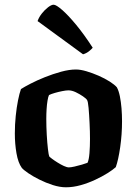

<svg xmlns="http://www.w3.org/2000/svg" viewBox="-20 -795 581 815"><path d="M260 0Q234 0 204.2 -9.5Q174.5 -19 147 -32.8Q119.5 -46.5 99.5 -60.2Q79.5 -74 72.5 -82.5Q57 -104 50 -144Q43 -184 43 -228.5Q43 -267 46.8 -303Q50.5 -339 56.5 -369Q62.5 -399 69 -417Q83 -426 110 -440Q137 -454 170.8 -467.5Q204.5 -481 239.2 -490.5Q274 -500 302.5 -500Q321.5 -500 347 -492.5Q372.5 -485 398.8 -473.5Q425 -462 445.8 -448.8Q466.5 -435.5 476 -424.5Q484 -410 488.8 -386.5Q493.5 -363 495.8 -335.5Q498 -308 498 -280.5Q498 -224 490.2 -170.2Q482.5 -116.5 471.5 -85.5Q459.5 -74.5 436.5 -60Q413.5 -45.5 384 -31.8Q354.5 -18 322.5 -9Q290.5 0 260 0ZM272.5 -84.5Q280.5 -84.5 296.2 -88Q312 -91.5 327.8 -96.2Q343.5 -101 351.5 -104Q357.5 -116.5 359.8 -145.2Q362 -174 362 -205Q362 -236.5 360.2 -272.8Q358.5 -309 356 -337Q353.5 -365 349.5 -370.5Q346 -376.5 332.2 -386Q318.5 -395.5 301.8 -403.5Q285 -411.5 270.5 -411.5Q260.5 -411.5 244.2 -408.2Q228 -405 212.5 -400.5Q197 -396 188 -391.5Q184.5 -384.5 181.8 -368.2Q179 -352 177.8 -331.8Q176.5 -311.5 176.5 -290.5Q176.5 -257 178.5 -222.2Q180.5 -187.5 183.5 -162.2Q186.5 -137 189 -131Q191.5 -128 201.5 -120.5Q211.5 -113 224.8 -104.8Q238 -96.5 251 -90.5Q264 -84.5 272.5 -84.5ZM332.5 -564.5 139.5 -705.5Q145.5 -722.5 158 -738.2Q170.5 -754 184.5 -764.5Q198.5 -775 207.5 -775Q218.5 -775 244.2 -752.5Q270 -730 304 -688.8Q338 -647.5 373.5 -592.5Q369 -586.5 357.8 -577.5Q346.5 -568.5 332.5 -564.5Z"/></svg>

Font: Texturina Medium
Style: Regular
Weight: 500
Designer: Guillermo Torres Carreño
Foundry: Omnibus-Type
Version: Version 1.003